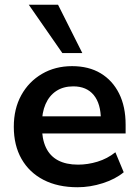

<svg xmlns="http://www.w3.org/2000/svg" viewBox="-20 -777 582 807"><path d="M306 10Q223 10 163 -21Q103 -52 70.5 -109Q38 -166 38 -244Q38 -320 69.5 -377Q101 -434 156.5 -466.5Q212 -499 283 -499Q353 -499 403 -469Q453 -439 480.5 -384Q508 -329 508 -253V-216H139V-288H420L404 -273Q404 -341 374 -377.5Q344 -414 288 -414Q246 -414 216.5 -394.5Q187 -375 171.5 -339.5Q156 -304 156 -255V-248Q156 -193 173 -157Q190 -121 224 -103Q258 -85 308 -85Q349 -85 390 -97.5Q431 -110 465 -137L500 -53Q465 -24 412 -7Q359 10 306 10ZM242 -554 101 -757H224L326 -554Z"/></svg>

Font: NunitoSans3
Style: Bold
Weight: 700
Designer: Vernon Adams
Foundry: Vernon Adams
Version: Version 3.101;gftools[0.9.27]